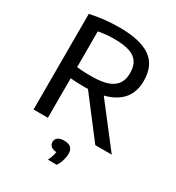

<svg xmlns="http://www.w3.org/2000/svg" viewBox="-227 -885 1155 1259"><g transform="rotate(30 350.5 -255.0)"><path d="M85 0V-724.5Q116 -731 151.5 -736.5Q187 -742 226 -745Q265 -748 306.5 -748Q463 -748 540.2 -694.2Q617.5 -640.5 617.5 -523Q617.5 -447 580.8 -396.5Q544 -346 473 -320.2Q402 -294.5 299 -294.5Q269 -294.5 244.5 -295.8Q220 -297 193.5 -299V0ZM552.5 0 286.5 -347.5H408.5L677 0ZM302 -378Q413 -378 463.5 -413.2Q514 -448.5 514 -522Q514 -573.5 493 -605.2Q472 -637 428 -651.2Q384 -665.5 314.5 -665.5Q277.5 -665.5 249.2 -662.5Q221 -659.5 193.5 -654.5V-383.5Q213 -381.5 229.5 -380.2Q246 -379 263 -378.5Q280 -378 302 -378ZM331 238Q345.5 207.5 350.5 185.8Q355.5 164 355.5 142.5L373 167.5H364Q330 167.5 314.2 154.8Q298.5 142 298.5 121.5Q298.5 101 314.5 88.5Q330.5 76 363 76Q397 76 413.2 91.8Q429.5 107.5 429.5 137Q429.5 160 421.2 187.5Q413 215 398 238Z"/></g></svg>

Font: Encode Sans SemiExpanded Medium
Style: Regular
Weight: 500
Width: 6
Designer: Multiple Designers
Foundry: Impallari Type
Version: Version 3.002